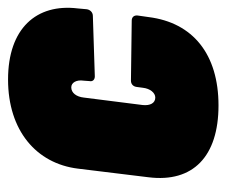

<svg xmlns="http://www.w3.org/2000/svg" viewBox="-64 -504 576 489"><g transform="rotate(-90 224.5 -260.0)"><path d="M200 8C330 8 411 -57 425 -170L429 -198C430 -207 425 -213 416 -213L263 -215C254 -215 248 -209 247 -200L245 -185C243 -166 232 -153 220 -153C206 -153 199 -166 201 -185L220 -335C222 -354 232 -367 246 -367C258 -367 266 -354 263 -335L262 -321C260 -312 266 -307 274 -307L428 -312C437 -312 444 -319 445 -328L447 -350C460 -456 396 -528 266 -528C136 -528 52 -456 39 -350L17 -170C3 -57 70 8 200 8Z"/></g></svg>

Font: Barlow Condensed Black
Style: Italic
Weight: 900
Width: 3
Italic angle: -7°
Designer: Jeremy Tribby
Foundry: Tribby Type
Version: Version 1.422;hotconv 1.0.109;makeotfexe 2.5.65596